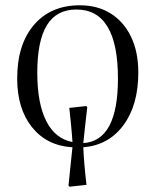

<svg xmlns="http://www.w3.org/2000/svg" viewBox="-20 -544 588 726"><path d="M243 162 239 158Q243 116 247 79Q251 42 254 13Q157 7 101 -63Q45 -133 45 -247Q45 -376 108.5 -450Q172 -524 282 -524Q349 -524 398.5 -493Q448 -462 475.5 -405Q503 -348 503 -270Q503 -147 447 -71Q391 5 295 13Q296 40 299 76Q302 112 307 155ZM295 -3Q426 -11 426 -247Q426 -508 269 -508Q194 -508 157.5 -449Q121 -390 121 -269Q121 -153 155 -86Q189 -19 254 -7Q252 -39 248.5 -73.5Q245 -108 242 -136L306 -143L310 -139Q306 -103 301.5 -64.5Q297 -26 295 -3Z"/></svg>

Font: Literata 72pt Light
Style: Regular
Weight: 300
Designer: Latin by Veronika Burian and Jose Scaglione. Greek by Irene Vlachou. Cyrillic by Vera Evstafieva.
Foundry: TypeTogether
Version: Version 3.002